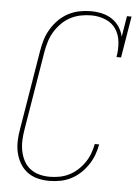

<svg xmlns="http://www.w3.org/2000/svg" viewBox="-53 -785 607 835"><g transform="rotate(5 250.0 -367.5)"><path d="M193 8Q167 8 141.5 1.5Q116 -5 96.5 -20Q77 -35 64.5 -57Q52 -79 46.5 -103.5Q41 -128 42 -155Q43 -182 48 -208L105 -553Q109 -578 116.5 -602Q124 -626 137.5 -648.5Q151 -671 170 -690Q189 -709 212 -721Q235 -733 260 -738Q285 -743 310 -743Q335 -743 359 -737.5Q383 -732 402.5 -719Q422 -706 435 -686.5Q448 -667 453 -644L468 -735H488L458 -554H438Q444 -586 441 -618.5Q438 -651 421.5 -676Q405 -701 375.5 -713Q346 -725 314 -725Q291 -725 268 -720.5Q245 -716 223.5 -705Q202 -694 184.5 -676.5Q167 -659 154.5 -638.5Q142 -618 135 -595.5Q128 -573 124 -550L67 -205Q63 -182 62 -158Q61 -134 65.5 -111.5Q70 -89 80 -69.5Q90 -50 107.5 -36Q125 -22 147.5 -16Q170 -10 193 -10Q215 -10 236.5 -14Q258 -18 278 -28Q298 -38 315 -53.5Q332 -69 345 -88Q358 -107 365.5 -127.5Q373 -148 377 -169H396Q392 -145 383.5 -122.5Q375 -100 361 -79Q347 -58 328 -40.5Q309 -23 287 -12Q265 -1 241 3.5Q217 8 193 8Z"/></g></svg>

Font: Iosevka Slab Thin Oblique
Style: Regular
Weight: 100
Italic angle: -9°
Monospace: yes
Designer: Belleve Invis
Foundry: Belleve Invis
Version: Version 11.1.0; ttfautohint (v1.8.3)